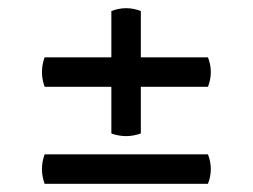

<svg xmlns="http://www.w3.org/2000/svg" viewBox="-20 -566 617 469"><path d="M89 -426H488Q502 -390 488 -354H89Q76 -390 89 -426ZM324 -539V-240Q288 -227 252 -240V-539Q288 -553 324 -539ZM89 -189H488Q502 -153 488 -117H89Q76 -153 89 -189Z"/></svg>

Font: Arima Thin
Style: Regular
Weight: 100
Designer: Joana Correia and Natanael Gama
Foundry: NDISCOVER
Version: Version 1.101;gftools[0.9.23]